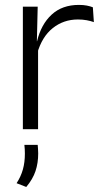

<svg xmlns="http://www.w3.org/2000/svg" viewBox="-20 -514 409 764"><path d="M128 -301.5 112.5 -348 127.5 -350Q143.5 -417 185.5 -455.8Q227.5 -494.5 294 -494.5Q311.5 -494.5 325.5 -491.8Q339.5 -489 349.5 -485L353.5 -426Q341 -430.5 325 -433.5Q309 -436.5 290 -436.5Q233 -436.5 190 -402.2Q147 -368 128 -301.5ZM71 0V-487.5H130L126.5 -341L131.5 -336V0ZM130 62.5Q130.5 68.5 131.2 77.2Q132 86 132 96.5Q132 135 121.2 167Q110.5 199 84.5 230L46 215Q63 189 71 160.5Q79 132 79 97.5Q79 88 78.5 79.5Q78 71 77 62.5Z"/></svg>

Font: Anek Latin Medium Light
Style: Regular
Weight: 300
Version: Version 1.003